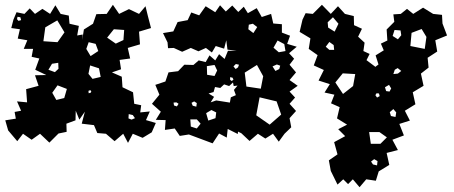

<svg xmlns="http://www.w3.org/2000/svg" viewBox="-20 -568 1892 801"><path d="M14 -24 2 -66 46 -73 41 -101 68 -106 51 -145 93 -141 89 -196 141 -210 126 -254 173 -255 127 -277 144 -324 112 -331 118 -364H79L94 -400L54 -407L63 -446L27 -451L36 -486L49 -517L82 -510L104 -533L126 -510L157 -531L189 -510L211 -546L233 -510L267 -503L270 -469L309 -460L302 -420L325 -424L323 -401L330 -445L368 -469L382 -509L425 -510L451 -548L477 -510L518 -530L560 -510L587 -542L597 -501L610 -451L560 -436L564 -383L513 -368L523 -324L479 -318L485 -279L447 -266L488 -248L491 -204L535 -183L540 -135L569 -129L565 -99L605 -103L589 -67L630 -55L613 -16L575 7L534 -10L514 28L494 -10L458 21L422 -10L386 -13L372 -46L321 -52L334 -102L311 -69L296 -106L295 -66L257 -52L258 -18L224 -11L186 27L147 -10L112 15L76 -10L52 21ZM65 -496 53 -498 51 -488 57 -481 68 -484ZM249 -433 219 -483 169 -454 161 -396 220 -392ZM498 -443 455 -446 427 -411 463 -386 495 -401ZM379 -385 350 -392 340 -364 358 -334 390 -355ZM223 -306 197 -302 182 -277 209 -267 224 -281ZM393 -283 356 -295 349 -260 366 -239 400 -247ZM259 -197 220 -212 198 -181 215 -151 248 -159ZM361 -186 357 -192 349 -189 350 -179 358 -181ZM534 -88 517 -92 516 -74 529 -69 543 -75Z M768 -7 730 -1 709 -32 668 -26 671 -67 630 -68 651 -102 614 -135 645 -173 628 -214 670 -228 683 -266 723 -271 749 -298 787 -297 809 -316 838 -309 854 -337 878 -316 894 -342 917 -322 931 -356H968L929 -361L924 -400L915 -365L880 -376L864 -349L839 -368L808 -354L776 -368L740 -352L705 -368L681 -367L679 -391L660 -430L703 -437L721 -476L763 -484L778 -516L811 -504L838 -542L878 -517L898 -546L922 -520L949 -545L974 -518L997 -540L1014 -513L1051 -534L1072 -497L1111 -510L1120 -470L1156 -467V-432L1190 -419L1178 -385L1218 -373L1186 -346L1207 -323L1188 -298L1215 -266L1188 -234L1222 -210L1188 -186L1211 -161L1188 -135L1215 -105L1188 -75L1195 -37L1167 -10L1143 23L1119 -10L1087 10L1056 -10L1021 20L987 -12L973 -19L972 -9L930 -30L926 6L894 -11L867 30ZM1035 -469 1018 -465 1016 -446 1037 -430 1053 -455ZM1166 -384 1138 -399 1121 -369 1143 -350 1171 -355ZM977 -298 964 -301 954 -291 963 -280 973 -287ZM1149 -294 1135 -299 1117 -291 1129 -272 1145 -280ZM1052 -297 1001 -265 1008 -207 1068 -198 1078 -250ZM886 -274 875 -297 843 -292 844 -256 875 -251ZM950 -244 940 -246V-235L947 -230L954 -236ZM939 -140 943 -162 964 -171 956 -193 971 -211 955 -209 952 -224 936 -209 915 -216 899 -201 877 -205 871 -184 850 -178 873 -164 859 -141 882 -149ZM1134 -145 1063 -162 1049 -87 1105 -48 1153 -90ZM790 -145 779 -139 784 -127 799 -123 801 -138ZM716 -141 704 -140 706 -128 718 -124 725 -135ZM882 -99 862 -109 840 -96 849 -65 879 -75ZM801 -70H774L776 -40L801 -32L817 -52Z M1360 145 1352 101 1388 76 1374 25 1420 0 1391 -29 1428 -48 1386 -74 1397 -121 1361 -137 1375 -173 1334 -182 1356 -217 1309 -232 1331 -276 1289 -295 1305 -338 1268 -364 1275 -408 1230 -435 1242 -486 1255 -513 1285 -510 1323 -548 1360 -510 1390 -542 1419 -510 1456 -501 1457 -463 1490 -448 1474 -415 1501 -390 1496 -355 1522 -343 1509 -317 1545 -290 1544 -288 1559 -299 1547 -337 1581 -358 1569 -386 1596 -399 1593 -445 1625 -477 1621 -508 1652 -510 1678 -531 1704 -510 1745 -536 1787 -510 1824 -506 1826 -470 1845 -420 1796 -400 1804 -353 1764 -327 1768 -286 1736 -261 1747 -210 1702 -183 1713 -133 1669 -106 1690 -65 1646 -51 1665 -3 1617 15 1640 58 1593 70 1604 120 1560 147 1548 186 1508 180 1480 213 1452 180 1432 200 1412 180 1388 202ZM1369 -496 1347 -475 1349 -453 1376 -436 1392 -469ZM1739 -447 1697 -431 1692 -376 1752 -364 1759 -414ZM1651 -441 1626 -443 1618 -418 1640 -404 1654 -421ZM1372 -380 1354 -393 1339 -373 1354 -360H1374ZM1654 -272 1639 -284 1627 -277 1621 -259 1640 -261ZM1462 -259 1410 -262 1379 -224 1411 -176 1453 -209ZM1612 -199 1603 -214 1586 -204 1591 -188 1605 -186ZM1561 -178 1551 -179 1546 -171 1553 -161 1564 -167ZM1621 -113 1606 -100 1611 -84 1630 -80 1633 -99ZM1594 5 1563 -17H1520L1527 32H1567ZM1555 104 1541 96 1528 106 1536 118 1553 122Z"/></svg>

Font: Rubik Gemstones
Style: Regular
Weight: 400
Designer: Hubert and Fischer, NaN
Foundry: Hubert and Fischer, NaN
Version: Version 2.200